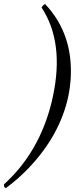

<svg xmlns="http://www.w3.org/2000/svg" viewBox="-31 -728 372 951"><path d="M307.6 -252Q266.1 -57.6 109.4 106Q56.6 160.6 -1 203.1Q-10.3 202.6 -10.7 191.4Q-11.2 186.5 -11.2 185.1Q164.1 25.9 225.1 -223.6Q228.5 -238.3 231.4 -252Q288.1 -518.6 174.8 -690.9Q185.1 -706.1 192.4 -708Q334 -558.1 318.8 -333Q315.9 -291.5 307.6 -252Z"/></svg>

Font: Linux Libertine Display Slanted O
Style: Slanted
Weight: 400
Designer: Philipp H. Poll
Foundry: Philipp H. Poll
Version: Version 5.0.9